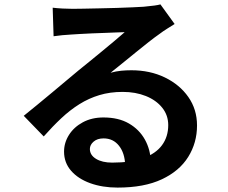

<svg xmlns="http://www.w3.org/2000/svg" viewBox="-20 -797 1040 875"><path d="M220.1 -761.9Q240.9 -759.4 265.2 -758.1Q289.4 -756.8 310.9 -756.8Q326.7 -756.8 358.9 -757.4Q391.1 -758 431.5 -758.9Q471.8 -759.7 512.1 -760.9Q552.4 -762.1 584.8 -763.7Q617.3 -765.3 634.7 -766.3Q665.8 -769.1 683.8 -771.7Q701.8 -774.2 711.1 -777L775.8 -687.6Q758.8 -676.7 741 -665.8Q723.3 -654.8 706.1 -641.7Q685.9 -627.7 657.7 -605.6Q629.5 -583.4 598.5 -558.1Q567.4 -532.7 537.7 -508.7Q508 -484.6 484 -465.5Q509.2 -472.4 532.2 -474.6Q555.1 -476.8 578.8 -476.8Q663.7 -476.8 731.4 -444Q799 -411.2 838.4 -354.8Q877.9 -298.4 877.9 -225.2Q877.9 -146.4 837.8 -82Q797.7 -17.6 717.5 20.1Q637.2 57.9 515.8 57.9Q446.7 57.9 391.2 37.9Q335.7 17.8 303.8 -19Q271.9 -55.9 271.9 -106Q271.9 -146.5 294.4 -182.2Q316.9 -217.9 357.6 -239.8Q398.3 -261.7 451.4 -261.7Q520.3 -261.7 567.6 -234.2Q615 -206.7 640.5 -160.6Q666 -114.5 667.1 -59.7L550.4 -44.5Q548.8 -99 522.4 -132.6Q495.9 -166.3 451.9 -166.3Q423.6 -166.3 406.6 -151.6Q389.6 -136.9 389.6 -118Q389.6 -90.1 417.8 -73Q445.9 -55.9 491.4 -55.9Q575.8 -55.9 632.8 -76.3Q689.8 -96.6 718.2 -135.2Q746.7 -173.7 746.7 -226.8Q746.7 -272 719.3 -306.1Q692 -340.3 644.9 -359.3Q597.8 -378.2 539 -378.2Q481.4 -378.2 433 -363.6Q384.6 -349 342.1 -322.4Q299.5 -295.8 259.5 -258.3Q219.5 -220.8 179.3 -175.2L88.2 -269.2Q114.8 -290.6 148.8 -318.5Q182.8 -346.4 218.2 -376Q253.7 -405.6 285.3 -432.2Q317 -458.9 338.8 -476.9Q359.8 -493.9 388 -516.7Q416.3 -539.6 446.2 -564.4Q476.1 -589.2 503.1 -611.7Q530.1 -634.2 548.3 -650.4Q533.1 -650.2 508.8 -649.1Q484.6 -648 456.2 -647Q427.8 -646.1 399.3 -644.9Q370.7 -643.7 346.2 -642.2Q321.7 -640.7 305.9 -639.7Q285.9 -638.7 263.7 -636.6Q241.6 -634.5 224.2 -631.8Z"/></svg>

Font: Noto Sans TC
Style: Regular
Weight: 100
Designer: Ryoko NISHIZUKA 西塚涼子 (kana, bopomofo & ideographs); Paul D. Hunt (Latin, Greek & Cyrillic); Sandoll Communications 산돌커뮤니
Foundry: Adobe
Version: Version 2.004;hotconv 1.0.118;makeotfexe 2.5.65603